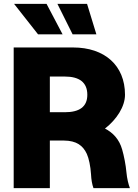

<svg xmlns="http://www.w3.org/2000/svg" viewBox="-20 -973 716 993"><path d="M50.8 0H237.8V-246.1H310.1C376.5 -245.6 409.2 -219.7 429.2 -176.8C439.5 -154.3 448.2 -112.8 450.7 -72.3C452.1 -43 456.5 -18.6 463.4 0H651.9C644.5 -18.6 636.7 -49.8 633.8 -82.5C630.9 -117.7 621.1 -168 611.8 -199.7C596.7 -253.4 563 -287.6 522.9 -308.1C584 -355.5 626.5 -422.4 626.5 -482.9C626.5 -634.8 521 -727.5 357.9 -727.5H50.8ZM355.5 -795.4H478.5L430.2 -953.1H276.9ZM176.8 -795.4H303.7L220.7 -953.1H52.7ZM237.8 -392.6V-577.1H315.4C389.6 -577.1 431.6 -547.4 431.6 -482.9C431.6 -419.9 389.6 -392.6 315.4 -392.6Z"/></svg>

Font: Raveo ExtraBold
Style: Regular
Weight: 800
Designer: Jakub Foglar, Rasmus Andersson (Inter)
Foundry: Jakubfoglar.com
Version: Version 1.100;Glyphs 3.2.3 (3260)